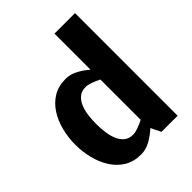

<svg xmlns="http://www.w3.org/2000/svg" viewBox="-202 -809 926 926"><g transform="rotate(-45 260.5 -346.0)"><path d="M256 -412Q227 -412 209 -396Q191 -380 181.5 -355Q172 -330 169 -302Q166 -274 166 -250Q166 -226 169 -197.5Q172 -169 181.5 -144Q191 -119 209 -103Q227 -87 256 -87Q271 -87 291.5 -94.5Q312 -102 332 -112V-387Q312 -397 291.5 -404.5Q271 -412 256 -412ZM332 -700H472V0H362L337 -51Q311 -27 280 -9.5Q249 8 216 8Q166 8 130 -14Q94 -36 70.5 -73Q47 -110 35.5 -156Q24 -202 24 -250Q24 -298 35.5 -344Q47 -390 70.5 -427Q94 -464 130 -486Q166 -508 216 -508Q247 -508 277 -492Q307 -476 332 -454Z"/></g></svg>

Font: Epunda Sans
Style: Bold
Weight: 700
Designer: Simon Atzbach
Foundry: typofactur
Version: Version 2.204; ttfautohint (v1.8.4.7-5d5b)